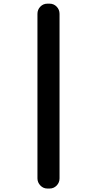

<svg xmlns="http://www.w3.org/2000/svg" viewBox="-20 -830 540 1069"><path d="M255.9 -809.6Q279.3 -809.6 295.4 -793Q311.5 -776.4 311.5 -752.9V163.1Q311.5 186.5 295.4 203.1Q279.3 219.7 255.9 219.7H244.1Q220.7 219.7 204.6 202.6Q188.5 185.5 188.5 163.1V-752.9Q188.5 -776.4 204.6 -793Q220.7 -809.6 244.1 -809.6Z"/></svg>

Font: Rounded Mgen+ 2m bold
Style: Bold
Weight: 700
Designer: [Source Han Sans]
Ryoko NISHIZUKA  (kana & ideographs); Paul D. Hunt (Latin, Greek & Cyrillic); Wenlong ZHANG  (bopomofo
Version: Version 1.059.20150602